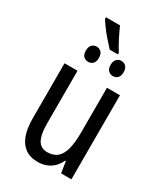

<svg xmlns="http://www.w3.org/2000/svg" viewBox="-215 -962 917 1062"><g transform="rotate(30 243.5 -431.0)"><path d="M226 -872Q239 -842 258 -804.5Q277 -767 296 -738V-727H244Q226 -747 204.5 -771Q183 -795 165 -819.5Q147 -844 136 -862V-872ZM174 -706Q191 -706 203 -694Q215 -682 215 -657Q215 -632 203 -620.5Q191 -609 174 -609Q156 -609 144 -620.5Q132 -632 132 -657Q132 -682 144 -694Q156 -706 174 -706ZM331 -706Q349 -706 361 -694Q373 -682 373 -657Q373 -632 361 -620.5Q349 -609 331 -609Q315 -609 302.5 -620.5Q290 -632 290 -657Q290 -682 302.5 -694Q315 -706 331 -706ZM419 -537V0H353L342 -72H337Q325 -45 305.5 -26.5Q286 -8 261.5 1Q237 10 210 10Q159 10 127 -13.5Q95 -37 80 -80.5Q65 -124 65 -186V-537H148V-199Q148 -130 167 -96.5Q186 -63 226 -63Q267 -63 291 -84Q315 -105 325.5 -147Q336 -189 336 -253V-537Z"/></g></svg>

Font: Noto Sans Display Condensed
Style: Regular
Weight: 400
Width: 3
Designer: Monotype Design Team
Foundry: Monotype Imaging Inc.
Version: Version 2.003